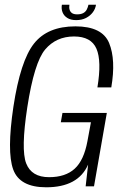

<svg xmlns="http://www.w3.org/2000/svg" viewBox="-20 -792 528 816"><path d="M176.5 4Q312 4 354.5 -92.5L344 0H379.5L434 -312H245.5L238.5 -272.5H366.5L351.5 -191.5Q336.5 -110.5 297.2 -74.8Q258 -39 188.5 -39Q114 -39 91.2 -97.8Q68.5 -156.5 96 -336Q125.5 -527 172.2 -582Q219 -637 294.5 -637Q367.5 -637 390 -584.8Q412.5 -532.5 394 -420.5H453Q473 -538 443.8 -609Q414.5 -680 300.5 -680Q182 -680 124.2 -606.5Q66.5 -533 37 -338.5Q8.5 -148 36 -72Q63.5 4 176.5 4ZM303.5 -706.5Q328 -706.5 345.8 -715.8Q363.5 -725 374.5 -739.8Q385.5 -754.5 388 -772H356Q353.5 -760.5 348.5 -751Q343.5 -741.5 333.5 -736.2Q323.5 -731 308 -731Q294 -731 286.2 -736.2Q278.5 -741.5 275.8 -750.8Q273 -760 275 -772H243Q240 -754.5 245.8 -739.8Q251.5 -725 266 -715.8Q280.5 -706.5 303.5 -706.5Z"/></svg>

Font: Anybody SemiCondensed Light
Style: Italic
Weight: 300
Width: 4
Italic angle: -10°
Version: Version 1.113;gftools[0.9.25]